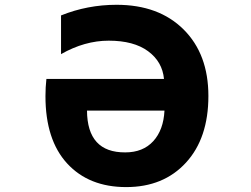

<svg xmlns="http://www.w3.org/2000/svg" viewBox="-20 -762 1040 794"><path d="M660.2 -304.7H339.8Q340.8 -130.9 498 -131.8Q571.3 -131.8 613.8 -178.2Q656.2 -224.6 660.2 -304.7ZM232.4 -538.1V-698.2Q341.8 -742.2 461.9 -742.2Q636.7 -742.2 739.3 -640.1Q841.8 -538.1 841.8 -365.2Q841.8 -190.4 749 -89.4Q656.2 11.7 502 11.7Q347.7 11.7 257.8 -85.9Q168 -183.6 168 -364.3Q168 -401.4 171.9 -435.5H658.2Q651.4 -506.8 592.3 -550.3Q533.2 -593.8 429.7 -593.8Q330.1 -593.8 232.4 -538.1Z"/></svg>

Font: GenEi Gothic M Heavy
Style: Regular
Weight: 800
Designer: o_tamon (Modified); [Source Han Sans]
Ryoko NISHIZUKA  (kana & ideographs); Paul D. Hunt (Latin, Greek & Cyrillic); Wenl
Version: Version 1.1a;Original Version 1.004